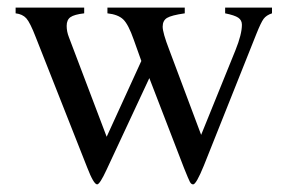

<svg xmlns="http://www.w3.org/2000/svg" viewBox="-20 -470 762 504"><path d="M694 -450V-435Q679 -430 672 -420.5Q665 -411 653 -381L515 -35Q495 14 487 14Q482 14 478.5 7.5Q475 1 463 -29L372 -265L260 -25Q242 14 235 14Q226 14 209 -30L74 -372Q59 -411 49 -422Q39 -433 21 -435V-450H201V-435Q175 -432 165 -425Q155 -418 155 -402Q155 -387 161 -372L260 -111L351 -310L331 -366Q317 -406 303.5 -419Q290 -432 262 -435V-450H465V-435Q430 -430 418.5 -423Q407 -416 407 -400Q407 -384 424 -340L508 -116L598 -338Q615 -380 615 -405Q615 -417 605.5 -423.5Q596 -430 571 -435V-450Z"/></svg>

Font: STIX Math
Style: Regular
Weight: 400
Designer: MicroPress Inc., with final additions and corrections provided by Coen Hoffman, Elsevier (retired)
Version: Version 1.1.1